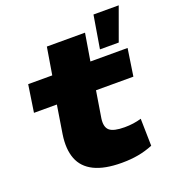

<svg xmlns="http://www.w3.org/2000/svg" viewBox="-131 -808 840 922"><g transform="rotate(-20 289.5 -347.0)"><path d="M335 11Q248 11 195 -15Q142 -41 122.5 -91.5Q103 -142 114 -215L137 -359H20L41 -498H164L187 -637H382L359 -498H549L528 -359H337L315 -223Q309 -180 329.5 -162.5Q350 -145 406 -145Q429 -145 450.5 -148Q472 -151 492 -157L495 -18Q458 -3 419.5 4Q381 11 335 11ZM422 -537 450 -705H579L518 -537Z"/></g></svg>

Font: Nunito Sans 10pt Expanded Black
Style: Italic
Weight: 900
Width: 7
Italic angle: -9°
Designer: Vernon Adams
Foundry: Vernon Adams
Version: Version 3.101;gftools[0.9.27]